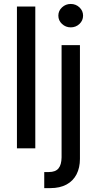

<svg xmlns="http://www.w3.org/2000/svg" viewBox="-20 -761 497 985"><path d="M161.1 -727.5V0H66.9V-727.5ZM295.9 -529.3H390.1V54.2Q390.1 99.1 372.8 133.1Q355.5 167 321.5 185.5Q287.6 204.1 237.8 204.1H207V121.6H230.5Q264.6 121.6 280 103Q295.4 84.5 295.9 46.4ZM342.8 -620.6Q316.9 -620.6 298.1 -638.2Q279.3 -655.8 279.3 -680.7Q279.3 -705.6 298.1 -723.1Q316.9 -740.7 342.8 -740.7Q369.1 -740.7 387.7 -723.1Q406.2 -705.6 406.2 -680.7Q406.2 -655.8 387.7 -638.2Q369.1 -620.6 342.8 -620.6Z"/></svg>

Font: Inter Cardless Tabular
Style: Regular
Weight: 400
Designer: Rasmus Andersson
Foundry: rsms
Version: Version 4.000;git-4fc901f